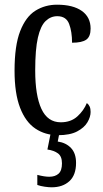

<svg xmlns="http://www.w3.org/2000/svg" viewBox="-20 -566 437 818"><path d="M227 10Q173 10 131 -18Q89 -46 65.5 -107Q42 -168 42 -265Q42 -372 66 -433.5Q90 -495 131 -520.5Q172 -546 223 -546Q291 -546 328.5 -519.5Q366 -493 366 -444Q366 -410 347.5 -397Q329 -384 287 -384Q287 -431 274.5 -464Q262 -497 224 -497Q196 -497 174.5 -476.5Q153 -456 141.5 -406Q130 -356 130 -266Q130 -159 156.5 -102Q183 -45 239 -45Q282 -45 309.5 -70Q337 -95 350 -127Q358 -121 362 -112Q366 -103 366 -89Q366 -68 352.5 -45Q339 -22 308.5 -6Q278 10 227 10ZM200 232Q188 232 170.5 229.5Q153 227 139 222V179Q169 187 190 187Q215 187 229.5 174Q244 161 244 130Q244 100 227 87.5Q210 75 182 71L198 -9H235L226 37Q261 42 282.5 64.5Q304 87 304 128Q304 180 275.5 206Q247 232 200 232Z"/></svg>

Font: Noto Serif Myanmar ExtraCondensed
Style: Regular
Weight: 400
Width: 2
Designer: Ben Mitchell and the Monotype Design Team
Foundry: Monotype Imaging Inc.
Version: Version 2.106; ttfautohint (v1.8.4.7-5d5b)